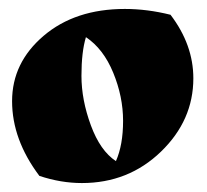

<svg xmlns="http://www.w3.org/2000/svg" viewBox="-20 -618 462 429"><path d="M68 -225Q7 -306 7 -392Q7 -478 77.5 -538Q148 -598 259 -598Q309 -598 361 -585Q412 -518 412 -443Q412 -349 339.5 -279Q267 -209 163 -209Q116 -209 68 -225ZM172 -535Q162 -502 162 -448.5Q162 -395 183 -338Q204 -281 239 -258Q255 -294 255 -348Q255 -402 233 -455.5Q211 -509 172 -535Z"/></svg>

Font: Ruslan Display
Style: Regular
Weight: 400
Version: Version 1.001